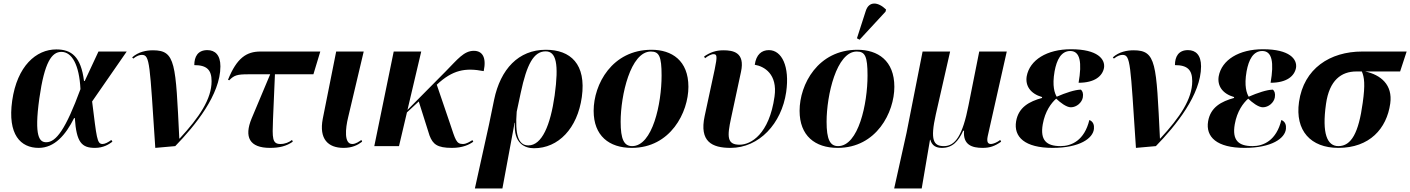

<svg xmlns="http://www.w3.org/2000/svg" viewBox="-20 -828 7991 1088"><path d="M199 10C289 10 352 -63 400 -159H404C413 -21 443 10 518 10C566 10 597 -10 617 -25L611 -35C594 -22 575 -12 561 -12C529 -12 528 -47 502 -253L698 -536H538L460 -369H456C439 -507 385 -548 299 -548C185 -548 77 -454 49 -257C22 -65 97 10 199 10ZM242 -22C205 -22 172 -50 203 -271C232 -476 273 -534 328 -534C388 -534 429 -460 436 -323C352 -95 298 -22 242 -22Z M860 10 973 0C1086 -116 1229 -292 1229 -452C1229 -516 1199 -544 1155 -544C1101 -544 1081 -507 1081 -459C1152 -459 1179 -432 1179 -368C1179 -267 1110 -164 998 -43H996C975 -469 976 -543 847 -543C810 -543 765 -535 729 -503L735 -496C755 -512 771 -517 784 -517C830 -517 828 -470 860 10Z M1510 10C1564 10 1603 0 1639 -25L1635 -35C1618 -22 1596 -12 1569 -12C1522 -12 1523 -46 1527 -151L1538 -407H1756L1795 -536H1456C1377 -536 1322 -500 1272 -376L1279 -373C1307 -402 1325 -407 1387 -407H1511L1406 -157C1362 -51 1394 10 1510 10Z M1927 10C1976 10 2007 -6 2032 -25L2028 -35C2016 -27 1997 -12 1976 -12C1929 -12 1937 -99 1953 -164L2041 -536H1885L1809 -155C1787 -40 1839 10 1927 10Z M2101 0H2241L2286 -191L2353 -253L2414 -60C2433 -11 2457 10 2541 10C2603 10 2640 -9 2662 -25L2657 -34C2642 -25 2623 -12 2603 -12C2565 -12 2561 -36 2530 -128L2455 -348C2545 -432 2616 -445 2721 -425C2738 -505 2712 -540 2665 -540C2609 -540 2573 -492 2506 -424L2289 -205L2367 -536H2211Z M2671 240H2827L2896 -132H2898C2889 -15 2954 12 3006 12C3144 12 3252 -100 3277 -278C3303 -465 3213 -546 3073 -546C2918 -546 2816 -436 2780 -263L2751 -122ZM2974 -4C2916 -4 2898 -67 2908 -195L2931 -303C2965 -463 3004 -537 3072 -537C3131 -537 3148 -468 3123 -287C3099 -118 3051 -4 2974 -4Z M3560 10C3780 10 3881 -192 3881 -336C3881 -485 3787 -546 3672 -546C3448 -546 3344 -350 3344 -200C3344 -59 3431 10 3560 10ZM3562 0C3516 0 3497 -39 3497 -138C3497 -288 3553 -536 3668 -536C3715 -536 3729 -509 3729 -400C3729 -241 3678 0 3562 0Z M4120 10C4282 10 4409 -128 4435 -306C4456 -452 4410 -544 4337 -544C4296 -544 4265 -519 4257 -461C4311 -452 4387 -408 4369 -281C4339 -67 4235 -8 4171 -8C4099 -8 4100 -54 4123 -160L4179 -421C4203 -532 4134 -543 4079 -543C4036 -543 4004 -531 3970 -508L3975 -498C3994 -513 4013 -522 4025 -521C4042 -520 4046 -511 4030 -435L3973 -170C3942 -25 4015 10 4120 10Z M4851 -603 4998 -762 5001 -774C4956 -818 4904 -823 4886 -766L4836 -611ZM4727 10C4947 10 5048 -192 5048 -336C5048 -485 4954 -546 4839 -546C4615 -546 4511 -350 4511 -200C4511 -59 4598 10 4727 10ZM4729 0C4683 0 4664 -39 4664 -138C4664 -288 4720 -536 4835 -536C4882 -536 4896 -509 4896 -400C4896 -241 4845 0 4729 0Z M5047 240H5203L5250 -36H5252C5261 -2 5285 10 5318 10C5378 10 5411 -28 5438 -87H5443C5436 -7 5488 10 5548 10C5590 10 5617 0 5653 -25L5648 -35C5632 -22 5608 -12 5596 -12C5579 -12 5570 -22 5577 -56L5685 -536H5529L5468 -230C5435 -62 5394 0 5329 0C5270 0 5250 -33 5283 -180L5364 -536H5208L5117 -75Z M5945 10C6098 10 6174 -44 6179 -98C6181 -118 6176 -139 6153 -148C6125 -32 6052 0 5990 0C5911 0 5873 -32 5889 -124C5902 -198 5937 -244 5965 -269C5988 -247 6023 -220 6048 -220C6081 -220 6111 -247 6116 -276C6120 -298 6114 -313 6105 -320C6073 -320 6018 -302 5968 -280C5957 -299 5941 -339 5956 -424C5968 -489 5993 -539 6045 -539C6101 -539 6112 -474 6092 -359C6184 -359 6227 -397 6236 -443C6244 -492 6201 -549 6049 -549C5912 -549 5815 -488 5798 -396C5789 -342 5819 -297 5885 -278V-273C5813 -253 5752 -221 5738 -141C5723 -52 5787 10 5945 10Z M6417 10 6530 0C6643 -116 6786 -292 6786 -452C6786 -516 6756 -544 6712 -544C6658 -544 6638 -507 6638 -459C6709 -459 6736 -432 6736 -368C6736 -267 6667 -164 6555 -43H6553C6532 -469 6533 -543 6404 -543C6367 -543 6322 -535 6286 -503L6292 -496C6312 -512 6328 -517 6341 -517C6387 -517 6385 -470 6417 10Z M7033 10C7186 10 7262 -44 7267 -98C7269 -118 7264 -139 7241 -148C7213 -32 7140 0 7078 0C6999 0 6961 -32 6977 -124C6990 -198 7025 -244 7053 -269C7076 -247 7111 -220 7136 -220C7169 -220 7199 -247 7204 -276C7208 -298 7202 -313 7193 -320C7161 -320 7106 -302 7056 -280C7045 -299 7029 -339 7044 -424C7056 -489 7081 -539 7133 -539C7189 -539 7200 -474 7180 -359C7272 -359 7315 -397 7324 -443C7332 -492 7289 -549 7137 -549C7000 -549 6903 -488 6886 -396C6877 -342 6907 -297 6973 -278V-273C6901 -253 6840 -221 6826 -141C6811 -52 6875 10 7033 10Z M7564 10C7741 10 7838 -99 7858 -241C7873 -348 7804 -404 7716 -423H7914L7951 -536H7699C7517 -536 7368 -440 7341 -250C7318 -88 7407 10 7564 10ZM7564 0C7501 0 7470 -70 7494 -239C7513 -374 7581 -423 7666 -423H7697C7711 -391 7717 -350 7702 -245C7679 -76 7638 0 7564 0Z"/></svg>

Font: Noto Serif Display
Style: Bold Italic
Weight: 700
Italic angle: -12°
Designer: Monotype Design Team
Foundry: Monotype Imaging Inc.
Version: Version 2.009